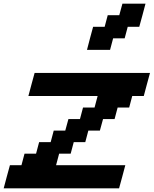

<svg xmlns="http://www.w3.org/2000/svg" viewBox="-20 -1020 832 1040"><path d="M0 0H625Q630.9 -21 642.1 -62.5Q653.3 -104 658.7 -125H283.7L300.3 -187.5H362.8L379.4 -250H441.9L458.5 -312.5H521L538.1 -375H600.6L617.2 -437.5H679.7L696.3 -500H758.8Q764.2 -520.5 775.4 -562.3Q786.6 -604 792.5 -625H167.5Q161.6 -604 150.4 -562.3Q139.2 -520.5 133.8 -500H508.8L492.2 -437.5H429.7L413.1 -375H350.6L333.5 -312.5H271L254.4 -250H191.9L175.3 -187.5H112.8L96.2 -125H33.7Q27.8 -104 16.6 -62.5Q5.4 -21 0 0ZM451.2 -750H576.2L592.8 -812.5H655.3L671.9 -875H734.4Q740.2 -895.5 751.5 -937.3Q762.7 -979 768.1 -1000H643.1L626 -937.5H563.5L546.9 -875H484.4Q478.5 -854 467.5 -812.5Q456.5 -771 451.2 -750Z"/></svg>

Font: Faithful 32x
Style: Oblique
Weight: 400
Foundry: Faithful Resource Pack
Version: Version 1.0; January 27, 2023